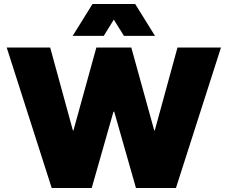

<svg xmlns="http://www.w3.org/2000/svg" viewBox="-20 -946 1145 966"><path d="M13.7 -707H232.4L346.7 -290H349.6L464.8 -707H640.6L755.9 -290H758.8L873 -707H1091.8L865.2 0H664.1L554.7 -383.8H550.8L441.4 0H240.2ZM445.3 -925.8H660.2L759.8 -765.6H603.5L552.7 -847.2L502 -765.6H345.7Z"/></svg>

Font: Wanted Sans ExtraBlack
Style: Regular
Weight: 900
Designer: Original Design by Kil Hyung-jin and Kang Hanbin, Wanted Lab, Inc; Hangeul from Source Han Sans by Jang Soo-young and Ka
Foundry: Wanted Lab, Inc.
Version: Version 1.001